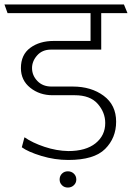

<svg xmlns="http://www.w3.org/2000/svg" viewBox="-31 -700 593 863"><path d="M79 -83Q115 -58 169 -40Q223 -22 276 -21Q355 -21 398.5 -56Q442 -91 442 -147Q442 -195 408 -233.5Q374 -272 305 -272H205Q147 -272 105 -305.5Q63 -339 63 -394Q63 -454 105 -485Q147 -516 211 -516H376V-641H3L-11 -680H526L542 -641H424V-477H198Q159 -477 136 -451Q113 -425 113 -394Q113 -361 137 -336Q161 -311 200 -311H296Q379 -311 435 -269.5Q491 -228 491 -153Q491 -80 441.5 -30.5Q392 19 276 19Q215 19 155.5 1Q96 -17 67 -38ZM274 143Q258 143 247.5 132.5Q237 122 237 107Q237 91 247.5 80.5Q258 70 274 70Q290 70 301 80.5Q312 91 312 107Q312 122 301 132.5Q290 143 274 143Z"/></svg>

Font: Palanquin Thin
Style: Regular
Weight: 250
Designer: Pria Ravichandran
Version: Version 1.001